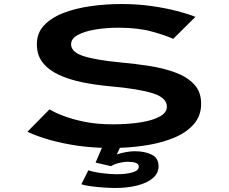

<svg xmlns="http://www.w3.org/2000/svg" viewBox="-20 -726 1140 956"><path d="M555 210Q532 210 497.8 207.8Q463.5 205.5 431.8 201.2Q400 197 385 191.5L420 122Q447 131 488 136.2Q529 141.5 559.5 141.5Q607 141.5 639 132.5Q671 123.5 671 104Q671 90 655.8 84.8Q640.5 79.5 616.5 79.5Q595 79.5 570.2 86Q545.5 92.5 533 101.5L456 83.5L487.5 10Q405 7 333 -5.8Q261 -18.5 205.8 -36Q150.5 -53.5 116.5 -70L226.5 -181.5Q251.5 -166 296.5 -148.8Q341.5 -131.5 403.2 -119.2Q465 -107 541 -107Q619 -107 680 -116.8Q741 -126.5 776 -146Q811 -165.5 811 -195Q811 -239.5 740 -261.8Q669 -284 527.5 -296.5Q453.5 -303 387.8 -316.8Q322 -330.5 271.5 -354.2Q221 -378 192.2 -415Q163.5 -452 163.5 -506Q163.5 -562 199.8 -600.2Q236 -638.5 296.8 -661.8Q357.5 -685 432.5 -695.5Q507.5 -706 585 -706Q662.5 -706 733.5 -696Q804.5 -686 861.2 -671.2Q918 -656.5 953 -642L842.5 -532.5Q804.5 -550 735.8 -569Q667 -588 570 -588Q508 -588 454.2 -579Q400.5 -570 367.2 -551.8Q334 -533.5 334 -505.5Q334 -466.5 396.2 -446.5Q458.5 -426.5 582 -415Q653.5 -408.5 724.2 -397.5Q795 -386.5 853.2 -365Q911.5 -343.5 946.5 -306.2Q981.5 -269 981.5 -209.5Q981.5 -151.5 947.5 -110.8Q913.5 -70 855.8 -44.2Q798 -18.5 725.8 -5.5Q653.5 7.5 577 10L561.5 43Q582 36 606.2 31.5Q630.5 27 649.5 27Q702 27 735.8 44.2Q769.5 61.5 769.5 101.5Q769.5 137.5 740 161.8Q710.5 186 661.8 198Q613 210 555 210Z"/></svg>

Font: Trispace Expanded SemiBold
Style: Regular
Weight: 600
Width: 7
Designer: Tyler Finck
Foundry: Etcetera Type Company
Version: Version 1.210; ttfautohint (v1.8.3)